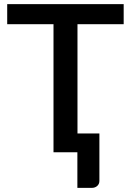

<svg xmlns="http://www.w3.org/2000/svg" viewBox="-20 -740 640 933"><path d="M356.5 -622.5V-91.5H463V139Q463 154 452.5 163.5Q442 173 425.5 173H356V0H240V-622.5H15V-720H581V-622.5Z"/></svg>

Font: Lato 2
Style: Regular
Weight: 600
Designer: Lukasz Dziedzic with Adam Twardoch and Botio Nikoltchev
Foundry: tyPoland Lukasz Dziedzic
Version: Version 2.015; 2015-08-06; http://www.latofonts.com/